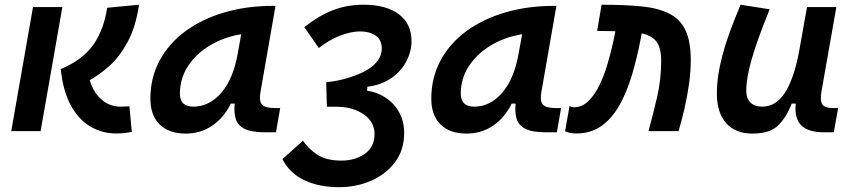

<svg xmlns="http://www.w3.org/2000/svg" viewBox="-20 -547 3556 801"><path d="M463.4 9.8Q406.7 9.8 357.9 -18.6Q309.1 -46.9 276.1 -106.2Q243.2 -165.5 233.4 -258.8Q325.2 -297.4 369.1 -359.9Q413.1 -422.4 427.2 -514.6L560.1 -527.3Q545.9 -433.1 512.2 -371.3Q478.5 -309.6 436.3 -272Q394 -234.4 354 -212.4Q368.2 -168.9 389.9 -145Q411.6 -121.1 435.3 -111.6Q459 -102.1 478.5 -102.1Q494.1 -102.1 501.2 -102.5Q508.3 -103 520 -103.5L529.8 3.4Q514.6 6.3 499.8 8.1Q484.9 9.8 463.4 9.8ZM26.9 0 117.7 -517.6H240.2L149.4 0Z M754.9 10.3Q684.6 10.3 646 -27.8Q607.4 -65.9 607.4 -135.3Q607.4 -223.1 646 -294.7Q684.6 -366.2 753.7 -417Q822.8 -467.8 916 -495.1Q1009.3 -522.5 1118.2 -522.5H1129.4L1066.4 -161.6Q1060.1 -125.5 1072.8 -110.8Q1085.4 -96.2 1127 -96.2H1148.9L1131.3 4.9H1085.4Q1026.4 4.9 998.3 -10.5Q970.2 -25.9 962.9 -53Q955.6 -80.1 959 -114.7H942.9Q913.1 -54.7 864.5 -22.2Q815.9 10.3 754.9 10.3ZM786.6 -102.1Q853.5 -102.1 903.6 -160.4Q953.6 -218.8 972.2 -325.7L986.3 -404.3Q912.6 -392.1 854.7 -356.9Q796.9 -321.8 763.7 -270.3Q730.5 -218.8 730.5 -156.2Q730.5 -102.1 786.6 -102.1Z M1394 233.9Q1311.5 233.9 1249.8 204.8Q1188 175.8 1158.2 116.7L1244.1 40Q1264.2 71.3 1301.8 97.2Q1339.4 123 1404.8 123Q1461.4 123 1502 94.5Q1542.5 65.9 1542.5 12.7Q1542.5 -38.1 1498.5 -69.1Q1454.6 -100.1 1389.6 -101.6Q1384.3 -101.6 1377.9 -101.6Q1371.6 -101.6 1363.8 -101.6Q1359.4 -101.6 1354.5 -101.6Q1349.6 -101.6 1343.8 -101.6L1340.8 -203.6Q1368.2 -207 1387 -210.7Q1405.8 -214.4 1426.3 -220.2Q1502.4 -242.7 1537.6 -274.2Q1572.8 -305.7 1572.8 -344.7Q1572.3 -381.3 1546.9 -398.7Q1521.5 -416 1481.9 -416Q1446.3 -416 1400.6 -398.9Q1355 -381.8 1310.1 -346.7L1249.5 -433.6Q1309.1 -481.4 1368.7 -504.4Q1428.2 -527.3 1495.6 -527.3Q1591.8 -527.3 1644.3 -487.3Q1696.8 -447.3 1696.8 -376.5Q1696.8 -332.5 1675.3 -291.3Q1653.8 -250 1612.5 -221.2Q1571.3 -192.4 1512.7 -185.1L1511.2 -168.5H1512.7Q1555.2 -162.1 1590.3 -138.4Q1625.5 -114.7 1646.2 -76.7Q1667 -38.6 1666 11.7Q1665 81.1 1627 130.9Q1588.9 180.7 1527.6 207.3Q1466.3 233.9 1394 233.9Z M1926.8 10.3Q1856.4 10.3 1817.9 -27.8Q1779.3 -65.9 1779.3 -135.3Q1779.3 -223.1 1817.9 -294.7Q1856.4 -366.2 1925.5 -417Q1994.6 -467.8 2087.9 -495.1Q2181.2 -522.5 2290 -522.5H2301.3L2238.3 -161.6Q2231.9 -125.5 2244.6 -110.8Q2257.3 -96.2 2298.8 -96.2H2320.8L2303.2 4.9H2257.3Q2198.2 4.9 2170.2 -10.5Q2142.1 -25.9 2134.8 -53Q2127.4 -80.1 2130.9 -114.7H2114.7Q2085 -54.7 2036.4 -22.2Q1987.8 10.3 1926.8 10.3ZM1958.5 -102.1Q2025.4 -102.1 2075.4 -160.4Q2125.5 -218.8 2144 -325.7L2158.2 -404.3Q2084.5 -392.1 2026.6 -356.9Q1968.8 -321.8 1935.5 -270.3Q1902.3 -218.8 1902.3 -156.2Q1902.3 -102.1 1958.5 -102.1Z M2685.5 0Q2704.1 -68.4 2721.2 -141.4Q2738.3 -214.4 2738.3 -292.5Q2738.3 -347.7 2718.8 -373.3Q2699.2 -398.9 2657.2 -407.7L2653.8 -389.6Q2637.7 -305.7 2616 -232.9Q2594.2 -160.2 2563 -105.7Q2531.7 -51.3 2488 -20.8Q2444.3 9.8 2384.3 9.8Q2371.1 9.8 2359.9 7.8Q2348.6 5.9 2337.4 0.5L2356 -104.5Q2362.8 -102.5 2365.2 -101.1Q2367.7 -99.6 2375 -99.6Q2407.7 -99.6 2433.8 -124.5Q2460 -149.4 2480 -190.2Q2500 -231 2514.6 -280.3Q2529.3 -329.6 2539.6 -378.4L2547.4 -416.5Q2538.1 -417 2528.1 -417.2Q2518.1 -417.5 2507.8 -417.5Q2499 -417.5 2490 -417.7Q2481 -418 2471.2 -418L2489.7 -527.3Q2585 -527.3 2655 -520.5Q2725.1 -513.7 2771 -490.7Q2816.9 -467.8 2839.4 -421.4Q2861.8 -375 2861.8 -295.9Q2861.8 -248.5 2854.5 -196.3Q2847.2 -144 2835.4 -93.5Q2823.7 -43 2811 0Z M3118.7 10.3Q3047.9 10.3 3009.3 -33.4Q2970.7 -77.1 2970.7 -156.7Q2970.7 -229.5 2994.1 -317.4Q3017.6 -405.3 3069.8 -527.3L3190.9 -508.3Q3140.1 -383.3 3116.7 -302.7Q3093.3 -222.2 3093.3 -168.9Q3093.3 -137.2 3110.6 -119.6Q3127.9 -102.1 3159.2 -102.1Q3217.3 -102.1 3254.4 -159.7Q3291.5 -217.3 3312.5 -325.7V-325.2L3346.7 -517.6H3469.2L3407.2 -166Q3400.4 -127 3410.6 -111.6Q3420.9 -96.2 3454.1 -96.2H3476.6L3458.5 4.9H3417.5Q3351.6 4.9 3322.5 -24.2Q3293.5 -53.2 3299.8 -114.7H3282.7Q3260.3 -56.2 3225.3 -22.9Q3190.4 10.3 3118.7 10.3Z"/></svg>

Font: Cascadia Code NF SemiBold
Style: Italic
Weight: 600
Italic angle: -10°
Monospace: yes
Designer: Aaron Bell
Foundry: Saja Typeworks
Version: Version 2404.023; ttfautohint (v1.8.4)